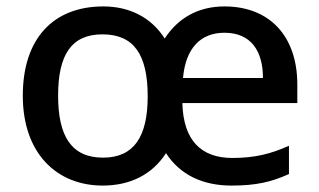

<svg xmlns="http://www.w3.org/2000/svg" viewBox="-20 -568 995 598"><path d="M679 -548C599 -548 535 -513 493 -448C451 -514 383 -548 302 -548C146 -548 51 -448 51 -270C51 -91 156 10 300 10C385 10 454 -24 497 -91C541 -23 612 10 701 10C777 10 825 -1 880 -26V-114C824 -89 774 -76 704 -76C606 -76 551 -131 548 -247H906V-305C906 -455 820 -548 679 -548ZM679 -466C762 -466 799 -409 799 -325H550C558 -418 605 -466 679 -466ZM299 -461C397 -461 440 -398 440 -268C440 -142 397 -77 301 -77C203 -77 161 -143 161 -270C161 -397 202 -461 299 -461Z"/></svg>

Font: Noto Sans Bengali UI Medium
Style: Regular
Weight: 500
Designer: Jelle Bosma - Monotype Design Team
Foundry: Monotype Imaging Inc.
Version: Version 2.003